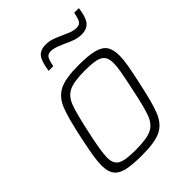

<svg xmlns="http://www.w3.org/2000/svg" viewBox="-208 -817 929 929"><g transform="rotate(-45 257.0 -352.0)"><path d="M38 -96Q38 -122 43.5 -157Q49 -192 62 -254Q87 -374 108 -425Q129 -476 171 -497Q213 -518 302 -518Q369 -518 406.5 -508.5Q444 -499 460 -476Q476 -453 476 -411Q476 -385 470 -349Q464 -313 451 -254Q426 -134 405 -83.5Q384 -33 342.5 -12.5Q301 8 212 8Q144 8 107 -1Q70 -10 54 -32.5Q38 -55 38 -96ZM405 -254Q418 -315 424 -348.5Q430 -382 430 -405Q430 -435 418.5 -450.5Q407 -466 380.5 -472Q354 -478 305 -478Q230 -478 196.5 -461.5Q163 -445 147 -403Q131 -361 108 -254Q84 -145 84 -104Q84 -75 95.5 -59.5Q107 -44 133.5 -38Q160 -32 209 -32Q284 -32 317.5 -48Q351 -64 367 -105.5Q383 -147 405 -254ZM261 -701Q283 -701 301 -695Q319 -689 353 -674Q379 -662 393.5 -657Q408 -652 425 -652Q444 -652 452.5 -665Q461 -678 467 -712H499Q492 -657 474 -634.5Q456 -612 418 -612Q397 -612 377 -618.5Q357 -625 328 -639Q322 -641 307.5 -647.5Q293 -654 280 -657.5Q267 -661 255 -661Q236 -661 227.5 -648Q219 -635 213 -601H181Q189 -657 206 -679Q223 -701 261 -701Z"/></g></svg>

Font: Saira Semi Condensed ExtraLight
Style: Italic
Weight: 200
Width: 4
Italic angle: -12°
Designer: Hector Gatti with collaboration of the Omnibus-Type team
Foundry: Omnibus-Type
Version: Version 1.001; ttfautohint (v1.8)